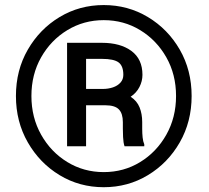

<svg xmlns="http://www.w3.org/2000/svg" viewBox="-20 -741 840 770"><path d="M396 -720.7Q493.2 -720.7 573.2 -672.6Q653.3 -624.5 700.9 -542Q748.5 -459.5 748.5 -356Q748.5 -252.9 700.9 -169.9Q653.3 -86.9 573.2 -38.6Q493.2 9.8 396 9.8Q298.8 9.8 219 -38.6Q139.2 -86.9 91.6 -169.9Q43.9 -252.9 43.9 -356Q43.9 -459.5 91.6 -542Q139.2 -624.5 219 -672.6Q298.8 -720.7 396 -720.7ZM396 -50.8Q476.6 -50.8 542.2 -91.1Q607.9 -131.3 647 -200.7Q686 -270 686 -356Q686 -442.4 647 -511.2Q607.9 -580.1 542.2 -620.1Q476.6 -660.2 396 -660.2Q315.9 -660.2 250 -620.1Q184.1 -580.1 145 -511.2Q106 -442.4 106 -356Q106 -270 145 -200.7Q184.1 -131.3 250 -91.1Q315.9 -50.8 396 -50.8ZM550.3 -251.5V-224.1Q550.3 -206.1 552 -189.7Q553.7 -173.3 558.6 -162.1V-154.3H479.5Q474.6 -168.5 473.6 -191.2Q472.7 -213.9 472.7 -224.6V-251Q472.7 -285.6 456.8 -302.2Q440.9 -318.8 402.8 -318.8H325.2V-154.3H249V-569.3H388.7Q462.9 -569.3 507.1 -536.6Q551.3 -503.9 551.3 -440.9Q551.3 -415.5 539.1 -391.8Q526.9 -368.2 503.9 -353Q529.3 -336.4 539.8 -310.3Q550.3 -284.2 550.3 -251.5ZM392.1 -384.3Q414.1 -384.3 432.9 -390.6Q451.7 -397 463.1 -409.7Q474.6 -422.4 474.6 -440.9Q474.6 -476.6 455.6 -490.7Q436.5 -504.9 388.7 -504.9H325.2V-384.3Z"/></svg>

Font: Robert Sans Black
Style: Regular
Weight: 900
Designer: Christian Robertson (extended by Adam Twardoch)
Foundry: Google
Version: Version 12.135;April 2, 2019;FontCreator 11.5.0.2425 64-bit;